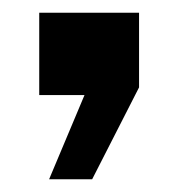

<svg xmlns="http://www.w3.org/2000/svg" viewBox="-20 -149 280 301"><path d="M57 132 112.5 0H41.5V-129H198V-12L124.5 132Z"/></svg>

Font: Big Shoulders Display Thin ExtraBold
Style: Regular
Weight: 800
Version: Version 2.002